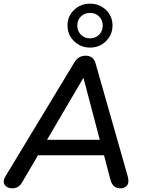

<svg xmlns="http://www.w3.org/2000/svg" viewBox="-22 -1014 778 1041"><path d="M45 7Q17 7 4 -11.5Q-9 -30 7 -57L382 -677Q404 -712 442 -712Q484 -712 496 -671L670 -60Q680 -25 667 -9Q654 7 630 7Q589 7 577 -39L542 -172H184L97 -24Q79 7 45 7ZM429 -590 233 -256H519L431 -590ZM466 -756Q415 -756 379.5 -791Q344 -826 344 -876Q344 -926 379.5 -960Q415 -994 466 -994Q518 -994 553 -960Q588 -926 588 -876Q588 -826 553 -791Q518 -756 466 -756ZM466 -806Q496 -806 515.5 -826Q535 -846 535 -876Q535 -905 515.5 -924.5Q496 -944 466 -944Q436 -944 416.5 -924.5Q397 -905 397 -876Q397 -846 416.5 -826Q436 -806 466 -806Z"/></svg>

Font: Nunito SemiBold
Style: Italic
Weight: 600
Italic angle: -9°
Designer: Vernon Adams
Foundry: Vernon Adams
Version: Version 3.601; ttfautohint (v1.8.2.53-6de2)